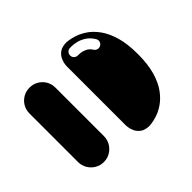

<svg xmlns="http://www.w3.org/2000/svg" viewBox="-178 -902 1357 1357"><g transform="rotate(45 500.0 -223.5)"><path d="M203 -226Q203 -226 185 -228Q167 -230 143.5 -240.5Q120 -251 102 -275.5Q84 -300 84 -345Q84 -345 86.5 -366.5Q89 -388 100 -422Q111 -456 136 -494Q161 -532 207 -566Q253 -600 324.5 -621.5Q396 -643 500 -643Q604 -643 676 -621.5Q748 -600 793.5 -566Q839 -532 864.5 -494Q890 -456 901 -422Q912 -388 914.5 -366.5Q917 -345 917 -345Q917 -300 899 -275.5Q881 -251 857.5 -240.5Q834 -230 816 -228Q798 -226 798 -226Q798 -226 761 -226Q724 -226 657 -226Q590 -226 500 -226Q411 -226 344 -226Q277 -226 240 -226Q203 -226 203 -226ZM216 -508Q180 -486 161.5 -456.5Q143 -427 136.5 -399Q130 -371 130 -352Q130 -333 130 -331Q132 -315 144 -305.5Q156 -296 172 -297Q188 -298 198 -310.5Q208 -323 207 -339Q207 -340 208 -359Q209 -378 219.5 -402Q230 -426 257 -443Q270 -451 274 -466.5Q278 -482 269 -496Q261 -510 245.5 -513.5Q230 -517 216 -508ZM255 -63H741Q776 -63 805.5 -45.5Q835 -28 852.5 1.5Q870 31 870 67Q870 102 852.5 131.5Q835 161 805.5 178.5Q776 196 741 196H255Q219 196 189.5 178.5Q160 161 143 131.5Q126 102 126 67Q126 31 143 1.5Q160 -28 189.5 -45.5Q219 -63 255 -63Z"/></g></svg>

Font: Nikukyu
Style: Regular
Weight: 400
Version: Version 1.00